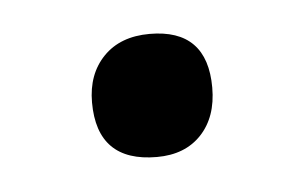

<svg xmlns="http://www.w3.org/2000/svg" viewBox="-26 -397 281 176"><g transform="rotate(-5 114.5 -309.5)"><path d="M116 -366Q169 -366 169 -312Q169 -285 154 -269Q139 -253 113 -253Q58 -253 58 -308Q58 -334 73.5 -350Q89 -366 116 -366Z"/></g></svg>

Font: Alegreya Sans Medium
Style: Regular
Weight: 500
Designer: Juan Pablo del Peral
Foundry: Huerta Tipografica
Version: Version 2.007